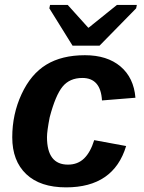

<svg xmlns="http://www.w3.org/2000/svg" viewBox="-20 -767 596 796"><path d="M261.7 -84.5Q302.2 -84.5 328.6 -110.1Q355 -135.7 370.6 -186L502.9 -161.6Q451.2 9.8 253.9 9.8Q146.5 9.8 88.6 -45.2Q30.8 -100.1 30.8 -197.8Q30.8 -293.5 69.3 -376.5Q107.9 -460 172.1 -499Q236.3 -538.1 332 -538.1Q424.3 -538.1 479.5 -491.5Q534.7 -444.8 541.5 -361.8L402.8 -350.6Q397.5 -443.8 321.3 -443.8Q269 -443.8 239.5 -408Q210 -372.1 186 -280.8Q174.8 -223.1 174.8 -198.7Q174.8 -84.5 261.7 -84.5ZM544.4 -732.4 392.6 -577.6H280.8L184.6 -732.4L187.5 -746.6H260.7L345.7 -652.3H347.7L464.8 -746.6H547.4Z"/></svg>

Font: Arimo
Style: Bold Italic
Weight: 700
Italic angle: -12°
Designer: Steve Matteson
Foundry: Monotype Imaging Inc.
Version: Version 1.33